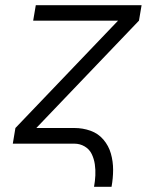

<svg xmlns="http://www.w3.org/2000/svg" viewBox="-20 -550 616 735"><path d="M340 165H407Q413 132 413 100Q413 68 404.5 38Q396 8 376 -15.5Q356 -39 326.5 -49.5Q297 -60 265 -60H119L512 -471L522 -530H117L107 -471H432L39 -60L29 0H265Q286 0 304 10.5Q322 21 331 39.5Q340 58 343 79Q346 100 345 121.5Q344 143 340 165Z"/></svg>

Font: Iosevka Sparkle Light
Style: Italic
Weight: 300
Italic angle: -9°
Designer: Belleve Invis
Foundry: Belleve Invis
Version: Version 4.5.0; ttfautohint (v1.8.3)